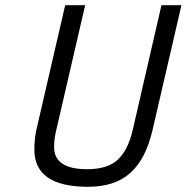

<svg xmlns="http://www.w3.org/2000/svg" viewBox="-20 -712 721 742"><path d="M189 -144Q189 -58.1 316.9 -58.1Q396 -58.1 435.5 -95.2Q475.1 -132.3 493.2 -210.9L604 -691.9H681.2L569.8 -210.9Q543.9 -97.2 483.4 -43.5Q422.9 10.3 319.8 9.8Q112.8 9.8 112.8 -133.8Q112.8 -182.6 124 -225.1L231.9 -691.9H309.1L199.2 -216.8Q189 -177.2 189 -144Z"/></svg>

Font: TitilliumWeb-Italic
Style: Italic
Weight: 400
Italic angle: -13°
Version: Version 1.001;PS 57.000;hotconv 1.0.70;makeotf.lib2.5.55311